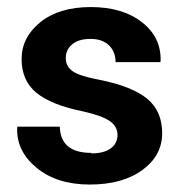

<svg xmlns="http://www.w3.org/2000/svg" viewBox="-20 -502 504 533"><path d="M233.4 -77.6V-76.2Q268.6 -76.2 287.4 -90.1Q306.2 -104 306.2 -127.4Q306.2 -150.9 284.9 -165.8Q263.7 -180.7 210 -192.9Q123 -210.4 81.5 -244.1Q40 -277.8 40 -338.1Q40 -398.4 92 -440.4Q144 -482.4 232.2 -482.4Q320.3 -482.4 374.3 -440.2Q428.2 -397.9 425.8 -332L424.8 -329.6H300.8Q300.8 -358.9 282.2 -376.5Q263.7 -394 231.2 -394Q198.7 -394 180.7 -379.2Q162.6 -364.3 162.6 -340.8Q162.6 -317.4 182.1 -304Q201.7 -290.5 256.8 -280.3Q346.7 -262.2 388.4 -228Q430.2 -193.8 430.2 -132.1Q430.2 -70.3 375.2 -30Q320.3 10.3 229 10.3Q137.7 10.3 81.3 -36.4Q24.9 -83 27.8 -147.5L28.3 -150.4H146Q147.9 -77.6 233.4 -77.6Z"/></svg>

Font: Yantramanav
Style: Bold
Weight: 700
Version: Version 1.001;PS 1.0;hotconv 1.0.72;makeotf.lib2.5.5900; ttf